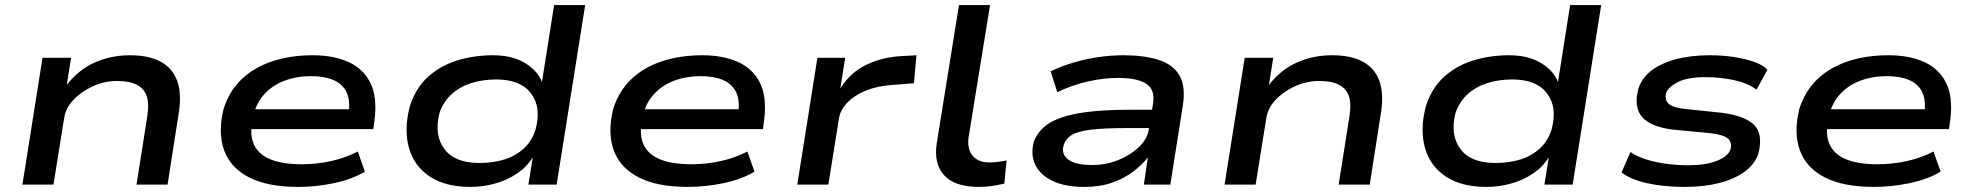

<svg xmlns="http://www.w3.org/2000/svg" viewBox="-20 -725 7741 754"><path d="M68 0 147 -498H259L242 -390H241Q288 -451 352 -479.5Q416 -508 490 -508Q565 -508 611.5 -482.5Q658 -457 676 -407Q694 -357 682 -281L638 0H516L559 -272Q566 -321 555.5 -349.5Q545 -378 516.5 -392.5Q488 -407 440 -407Q389 -407 343 -385.5Q297 -364 267.5 -332Q238 -300 232 -262L190 0Z M1151 9Q1032 9 959 -28Q886 -65 860.5 -134Q835 -203 858 -297Q880 -367 928.5 -413.5Q977 -460 1048.5 -484Q1120 -508 1208 -508Q1290 -508 1348.5 -481.5Q1407 -455 1434.5 -399.5Q1462 -344 1451 -255L1446 -218H940L952 -296H1376L1348 -272Q1357 -328 1341.5 -361.5Q1326 -395 1290 -410.5Q1254 -426 1201 -426Q1145 -426 1096 -407.5Q1047 -389 1014 -350.5Q981 -312 971 -254V-253Q960 -195 977.5 -157Q995 -119 1041.5 -99.5Q1088 -80 1166 -80Q1224 -80 1280.5 -92.5Q1337 -105 1385 -130L1413 -51Q1363 -21 1292.5 -6Q1222 9 1151 9Z M1827 9Q1729 9 1667.5 -32Q1606 -73 1586 -144.5Q1566 -216 1589 -306Q1611 -377 1659 -421.5Q1707 -466 1773.5 -487Q1840 -508 1916 -508Q1992 -508 2042.5 -477Q2093 -446 2109 -401H2108L2156 -705H2278L2166 0H2055L2073 -112H2075Q2051 -71 2011 -44Q1971 -17 1923.5 -4Q1876 9 1827 9ZM1862 -85Q1916 -85 1960 -98.5Q2004 -112 2036.5 -141.5Q2069 -171 2083 -216Q2107 -303 2065.5 -358Q2024 -413 1929 -413Q1876 -413 1831.5 -399Q1787 -385 1754.5 -356Q1722 -327 1706 -282Q1684 -195 1725 -140Q1766 -85 1862 -85Z M2681 9Q2562 9 2489 -28Q2416 -65 2390.5 -134Q2365 -203 2388 -297Q2410 -367 2458.5 -413.5Q2507 -460 2578.5 -484Q2650 -508 2738 -508Q2820 -508 2878.5 -481.5Q2937 -455 2964.5 -399.5Q2992 -344 2981 -255L2976 -218H2470L2482 -296H2906L2878 -272Q2887 -328 2871.5 -361.5Q2856 -395 2820 -410.5Q2784 -426 2731 -426Q2675 -426 2626 -407.5Q2577 -389 2544 -350.5Q2511 -312 2501 -254V-253Q2490 -195 2507.5 -157Q2525 -119 2571.5 -99.5Q2618 -80 2696 -80Q2754 -80 2810.5 -92.5Q2867 -105 2915 -130L2943 -51Q2893 -21 2822.5 -6Q2752 9 2681 9Z M3111 0 3190 -498H3299L3280 -377Q3318 -440 3383 -471Q3448 -502 3526 -505L3579 -508L3569 -398L3479 -391Q3425 -387 3381 -369.5Q3337 -352 3309 -323.5Q3281 -295 3275 -262L3233 0Z M3824 9Q3729 9 3687.5 -37Q3646 -83 3659 -164L3746 -705H3868L3783 -181Q3780 -154 3788 -133Q3796 -112 3815.5 -99.5Q3835 -87 3866 -87Q3882 -87 3900.5 -89.5Q3919 -92 3933 -95L3924 -4Q3898 2 3875 5.5Q3852 9 3824 9Z M4238 9Q4162 9 4113.5 -14.5Q4065 -38 4046 -77Q4027 -116 4039 -165Q4053 -208 4093.5 -236.5Q4134 -265 4212.5 -279.5Q4291 -294 4418 -294H4526L4516 -222H4400Q4317 -222 4266 -216Q4215 -210 4190 -195.5Q4165 -181 4157 -154Q4147 -120 4175 -98.5Q4203 -77 4268 -77Q4323 -77 4371.5 -96.5Q4420 -116 4453.5 -148.5Q4487 -181 4492 -220L4508 -317Q4517 -373 4481.5 -396Q4446 -419 4371 -419Q4315 -419 4254 -405.5Q4193 -392 4132 -363L4106 -445Q4150 -466 4198 -480Q4246 -494 4295 -501Q4344 -508 4391 -508Q4473 -508 4529.5 -490Q4586 -472 4611.5 -429.5Q4637 -387 4625 -310L4576 0H4472L4488 -109L4490 -110Q4467 -79 4430.5 -51.5Q4394 -24 4347 -7.5Q4300 9 4238 9Z M4789 0 4868 -498H4980L4963 -390H4962Q5009 -451 5073 -479.5Q5137 -508 5211 -508Q5286 -508 5332.5 -482.5Q5379 -457 5397 -407Q5415 -357 5403 -281L5359 0H5237L5280 -272Q5287 -321 5276.5 -349.5Q5266 -378 5237.5 -392.5Q5209 -407 5161 -407Q5110 -407 5064 -385.5Q5018 -364 4988.5 -332Q4959 -300 4953 -262L4911 0Z M5817 9Q5719 9 5657.5 -32Q5596 -73 5576 -144.5Q5556 -216 5579 -306Q5601 -377 5649 -421.5Q5697 -466 5763.5 -487Q5830 -508 5906 -508Q5982 -508 6032.5 -477Q6083 -446 6099 -401H6098L6146 -705H6268L6156 0H6045L6063 -112H6065Q6041 -71 6001 -44Q5961 -17 5913.5 -4Q5866 9 5817 9ZM5852 -85Q5906 -85 5950 -98.5Q5994 -112 6026.5 -141.5Q6059 -171 6073 -216Q6097 -303 6055.5 -358Q6014 -413 5919 -413Q5866 -413 5821.5 -399Q5777 -385 5744.5 -356Q5712 -327 5696 -282Q5674 -195 5715 -140Q5756 -85 5852 -85Z M6597 9Q6512 9 6446.5 -6Q6381 -21 6348 -48L6383 -128Q6409 -110 6446 -98.5Q6483 -87 6526 -81.5Q6569 -76 6610 -76Q6678 -76 6722.5 -93.5Q6767 -111 6776 -139Q6783 -165 6766 -180.5Q6749 -196 6697 -202L6550 -216Q6462 -227 6429 -265Q6396 -303 6413 -373Q6426 -417 6463.5 -446.5Q6501 -476 6560 -492Q6619 -508 6694 -508Q6745 -508 6790 -501Q6835 -494 6869 -482Q6903 -470 6921 -451L6878 -373Q6843 -399 6789 -410.5Q6735 -422 6678 -422Q6607 -422 6569.5 -403Q6532 -384 6523 -360Q6516 -333 6533 -317.5Q6550 -302 6599 -297L6742 -282Q6833 -270 6868.5 -234.5Q6904 -199 6886 -124Q6873 -82 6833 -52Q6793 -22 6732.5 -6.5Q6672 9 6597 9Z M7339 9Q7220 9 7147 -28Q7074 -65 7048.5 -134Q7023 -203 7046 -297Q7068 -367 7116.5 -413.5Q7165 -460 7236.5 -484Q7308 -508 7396 -508Q7478 -508 7536.5 -481.5Q7595 -455 7622.5 -399.5Q7650 -344 7639 -255L7634 -218H7128L7140 -296H7564L7536 -272Q7545 -328 7529.5 -361.5Q7514 -395 7478 -410.5Q7442 -426 7389 -426Q7333 -426 7284 -407.5Q7235 -389 7202 -350.5Q7169 -312 7159 -254V-253Q7148 -195 7165.5 -157Q7183 -119 7229.5 -99.5Q7276 -80 7354 -80Q7412 -80 7468.5 -92.5Q7525 -105 7573 -130L7601 -51Q7551 -21 7480.5 -6Q7410 9 7339 9Z"/></svg>

Font: Nunito Sans 7pt Expanded SemiBold
Style: Italic
Weight: 600
Width: 7
Italic angle: -9°
Designer: Vernon Adams
Foundry: Vernon Adams
Version: Version 3.101;gftools[0.9.27]